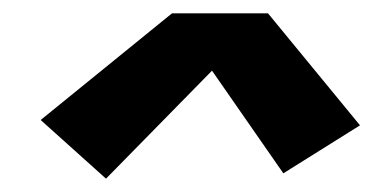

<svg xmlns="http://www.w3.org/2000/svg" viewBox="-20 -724 560 288"><path d="M139 -456 41 -544 238 -704H382L520 -536L405 -464L298 -618Z"/></svg>

Font: Iosevka Curly Heavy Oblique
Style: Regular
Weight: 900
Italic angle: -9°
Monospace: yes
Designer: Belleve Invis
Foundry: Belleve Invis
Version: Version 11.1.0; ttfautohint (v1.8.3)